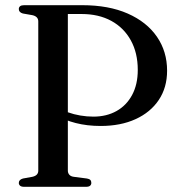

<svg xmlns="http://www.w3.org/2000/svg" viewBox="-20 -720 692 740"><path d="M624 -447.5Q624 -382.5 592 -334.8Q560 -287 502.5 -260.8Q445 -234.5 368 -234.5Q316 -234.5 271.8 -245.8Q227.5 -257 194.5 -278L200 -308.5Q219 -295.5 241.8 -287.2Q264.5 -279 289.5 -274.8Q314.5 -270.5 340 -270.5Q390.5 -270.5 429 -292Q467.5 -313.5 489.2 -354Q511 -394.5 511 -450.5Q511 -516 484.2 -564.5Q457.5 -613 409 -639.5Q360.5 -666 294.5 -666H241.5V-62.5Q241.5 -53 247.2 -46.5Q253 -40 264.5 -38.5L315 -32Q324 -30.5 328 -26.5Q332 -22.5 332 -15Q332 -8.5 327.2 -4.2Q322.5 0 311.5 0H73Q62.5 0 57.5 -4.2Q52.5 -8.5 52.5 -15Q52.5 -27.5 68.5 -32L104.5 -38.5Q116 -41 121.8 -47Q127.5 -53 127.5 -62V-637.5Q127.5 -647 121.8 -653Q116 -659 105 -661.5L68 -668Q52.5 -672.5 52.5 -685Q52.5 -692 57.5 -696Q62.5 -700 73 -700H297Q399 -700 472.2 -667.8Q545.5 -635.5 584.8 -578.5Q624 -521.5 624 -447.5Z"/></svg>

Font: Fraunces 48pt
Style: Regular
Weight: 400
Version: Version 1.000;[b76b70a41]